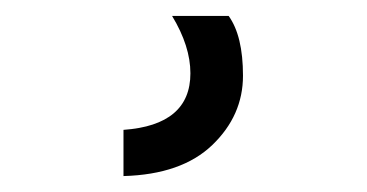

<svg xmlns="http://www.w3.org/2000/svg" viewBox="-20 31 461 241"><path d="M267 51Q285 76 285 126Q285 176 246.5 213Q208 250 135 252V194Q219 188 219 123Q219 89 196 51Z"/></svg>

Font: Hind Jalandhar
Style: Regular
Weight: 400
Designer: Namrata Goyal
Foundry: Indian Type Foundry
Version: Version 0.702;PS 1.0;hotconv 1.0.81;makeotf.lib2.5.63406